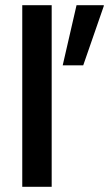

<svg xmlns="http://www.w3.org/2000/svg" viewBox="-20 -720 420 740"><path d="M65.8 0V-700H179.2V0ZM221.7 -468.3 275 -700H380V-696.7L300.8 -468.3Z"/></svg>

Font: Funnel Display Medium
Style: Regular
Weight: 500
Designer: NORD ID, Kristian Moeller
Foundry: Dicotype
Version: Version 1.000